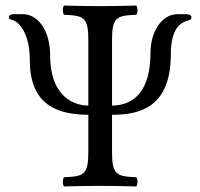

<svg xmlns="http://www.w3.org/2000/svg" viewBox="-20 -667 719 689"><path d="M382 -122V-255C481 -255 593 -281 593 -473C593 -564 628 -586 653 -593C661 -595 667 -597 667 -604C667 -614 657 -616 645 -616H616C562 -616 520 -555 520 -477C520 -347 466 -289 382 -288V-523C382 -606 399 -611 469 -614C475 -620 475 -641 469 -647C420 -646 390 -645 339 -645C289 -645 260 -646 210 -647C204 -641 204 -620 210 -614C280 -611 297 -606 297 -523V-288C230 -289 160 -336 160 -466C160 -564 112 -616 63 -616H32C21 -616 12 -615 12 -604C12 -599 17 -597 25 -595C47 -589 87 -550 87 -450C87 -278 203 -256 297 -255V-122C297 -39 280 -34 210 -31C204 -25 204 -4 210 2C259 1 289 0 340 0C390 0 419 1 469 2C475 -4 475 -25 469 -31C399 -34 382 -39 382 -122Z"/></svg>

Font: Libertinus Serif
Style: Regular
Weight: 400
Designer: Philipp H. Poll, Khaled Hosny
Foundry: Caleb Maclennan
Version: Version 7.050;RELEASE